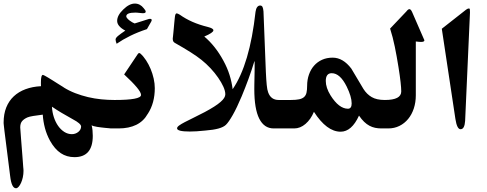

<svg xmlns="http://www.w3.org/2000/svg" viewBox="-20 -780 2689 1061"><path d="M428.2 -81.5Q427.7 -89.4 416 -99.4Q404.3 -109.4 384.8 -119.6Q351.1 -138.2 320.8 -156.2Q290.5 -174.3 267.1 -190.4Q268.6 -160.2 277.6 -132.6Q286.6 -105 301.3 -84.2Q315.9 -63.5 335.4 -51Q355 -38.6 377.4 -38.6Q386.7 -38.6 395.8 -41.7Q404.8 -44.9 412.1 -50.5Q419.4 -56.2 423.8 -64Q428.2 -71.8 428.2 -81.5ZM626.5 -70.3H592.8Q589.8 -70.8 581.8 -71.5Q573.7 -72.3 562.7 -73.2Q551.8 -74.2 539.8 -75.7Q527.8 -77.1 516.8 -78.9Q505.9 -80.6 497.6 -83Q489.3 -85.4 486.3 -87.9Q489.7 -75.2 491.2 -60.1Q492.7 -44.9 492.7 -29.3Q492.7 88.4 391.6 88.4Q348.6 88.4 315.4 66.2Q282.2 43.9 256.3 -2.4Q237.8 -36.6 228.3 -72.5Q218.8 -108.4 216.3 -146.5Q185.5 -142.6 163.8 -139.2Q142.1 -135.7 131.8 -131.3Q112.8 -123 102.3 -110.8Q91.8 -98.6 91.8 -76.2Q92.3 -69.3 93.5 -52.2Q94.7 -35.2 96.4 -12.7Q98.1 9.8 100.1 34.7Q102.1 59.6 103.8 81.5Q105.5 103.5 106.7 120.4Q107.9 137.2 108.4 143.6Q108.9 148.9 109.4 153.8Q109.9 158.7 109.9 164.1Q109.9 182.1 106.2 199.5Q102.5 216.8 96.4 230.2Q90.3 243.7 83 252Q75.7 260.3 68.4 260.3Q43.9 260.3 36.1 192.9Q27.3 123 21.2 74.7Q15.1 26.4 11 -5.9Q6.8 -38.1 4.6 -56.4Q2.4 -74.7 1.5 -84.2Q0.5 -93.8 0.2 -97.2Q0 -100.6 0 -102.5Q0 -149.9 14.6 -186.3Q29.3 -222.7 56.2 -247.8Q83 -272.9 121.1 -287.1Q159.2 -301.3 206.5 -303.7Q206.1 -309.6 206.1 -315.4Q206.1 -321.3 206.1 -325.2Q206.1 -366.2 217.3 -366.2Q219.2 -366.2 227.3 -361.8Q235.4 -357.4 246.8 -350.6Q258.3 -343.8 271.5 -335.4Q284.7 -327.1 296.9 -319.3Q309.1 -311.5 318.6 -305.7Q328.1 -299.8 332 -297.4H331.1Q361.8 -278.3 396 -265.1Q430.2 -252 466.3 -243.4Q502.4 -234.9 539.3 -231.2Q576.2 -227.5 611.8 -227.5H626.5Z M792 -619.1Q740.7 -602.1 699.5 -581.8Q658.2 -561.5 624.5 -538.1Q618.7 -552.7 618.7 -562Q618.7 -570.3 632.8 -582Q647 -593.8 672.4 -610.8Q627.4 -634.8 627.4 -664.6Q627.4 -695.3 661.1 -727.5Q694.3 -760.3 725.1 -760.3Q739.7 -760.3 752.2 -753.7Q764.6 -747.1 773.9 -734.9Q779.3 -729 782.2 -724.1Q785.2 -719.2 785.2 -715.3Q785.2 -707 769.5 -707Q767.6 -707 762.2 -707.5Q756.8 -708 750.2 -708.7Q743.7 -709.5 737.5 -710Q731.4 -710.4 728 -710.4Q677.7 -710.4 677.7 -689.5Q677.7 -685.1 682.9 -679Q688 -672.9 695.3 -667.2Q702.6 -661.6 710.4 -657Q718.3 -652.3 724.1 -650.4Q743.7 -656.2 762.5 -662.4Q781.2 -668.5 798.3 -673.8Q802.7 -675.8 809.6 -675.8Q818.4 -675.8 818.4 -668.5Q818.4 -666 816.9 -663.3Q815.4 -660.6 814 -657.7ZM835.4 -293Q835.4 -252.4 825.9 -216.8Q816.4 -181.2 796.4 -150.4V-150.9Q773.9 -110.4 733.2 -90.3Q692.4 -70.3 635.3 -70.3H598.1V-227.5H614.7Q685.5 -227.5 722.4 -234.4Q759.3 -241.2 759.3 -255.4Q759.3 -269.5 735.8 -297.6Q712.4 -325.7 666 -368.7L741.2 -481Q743.2 -483.4 744.9 -485.1Q746.6 -486.8 749 -486.8Q752.9 -486.8 755.9 -483.9Q772.5 -469.2 787.1 -446.8Q801.8 -424.3 812.5 -398.7Q823.2 -373 829.3 -345.5Q835.4 -317.9 835.4 -293Z M1601.1 -70.3H1492.2Q1439.9 -70.3 1412.6 -124.3Q1385.3 -178.2 1385.3 -287.6Q1385.3 -294.4 1385.5 -311.3Q1385.7 -328.1 1386.2 -348.6Q1386.7 -369.1 1387 -389.6Q1387.2 -410.2 1387.2 -423.8Q1387.2 -432.6 1387 -437.7Q1386.7 -442.9 1386.2 -442.9Q1370.6 -391.6 1353 -343.5Q1335.4 -295.4 1315.9 -248.5Q1288.6 -183.6 1266.1 -144.3Q1243.7 -105 1228.5 -90.3Q1215.3 -77.6 1187.3 -69.8Q1159.2 -62 1114.7 -58.6Q1087.4 -55.7 1066.2 -54.4Q1044.9 -53.2 1028.8 -53.2Q958.5 -53.2 958.5 -70.8Q958.5 -78.1 969.7 -86.4Q981 -94.7 1001.2 -105.2Q1021.5 -115.7 1049.6 -129.4Q1077.6 -143.1 1111.3 -160.6Q1141.6 -176.8 1163.3 -190.7Q1185.1 -204.6 1198.7 -216.6Q1212.4 -228.5 1218.8 -239Q1225.1 -249.5 1225.1 -258.8Q1225.1 -276.9 1214.4 -300.8Q1203.6 -324.7 1185.5 -350.8Q1167.5 -377 1143.6 -402.6Q1119.6 -428.2 1093.3 -449.2Q1068.8 -468.8 1033 -491.5Q997.1 -514.2 944.8 -543.9Q938.5 -547.9 936.5 -553.7Q934.6 -559.6 934.6 -566.9Q935.1 -569.8 936 -579.1Q937 -588.4 938.2 -600.8Q939.5 -613.3 940.7 -627.2Q941.9 -641.1 943.1 -653.8Q944.3 -666.5 945.3 -676Q946.3 -685.5 946.8 -689Q949.2 -706.1 956.1 -706.1Q961.4 -706.1 973.6 -698.7Q1004.9 -676.3 1043.2 -659.4Q1081.5 -642.6 1128.9 -630.9Q1144 -627 1151.6 -622.6Q1159.2 -618.2 1159.2 -612.3Q1159.2 -599.6 1108.9 -578.1Q1138.7 -553.2 1165.3 -519.8Q1191.9 -486.3 1213.9 -445.8Q1236.3 -404.8 1248.5 -365.7Q1260.7 -326.7 1265.6 -287.1Q1359.9 -424.3 1392.1 -714.8Q1394.5 -731.9 1401.1 -740.7Q1407.7 -749.5 1417.5 -749.5Q1426.8 -749.5 1430.7 -741.5Q1434.6 -733.4 1436 -716.8L1449.2 -381.3Q1451.2 -338.4 1453.9 -310.8Q1456.5 -283.2 1461.9 -269.5Q1477.1 -227.5 1520 -227.5H1601.1Z M1902.8 -179.2Q1923.3 -179.2 1923.3 -208.5Q1923.3 -245.6 1896 -301.3Q1859.4 -375.5 1813 -375.5Q1780.3 -375.5 1780.3 -332.5Q1780.3 -295.4 1806.6 -252.9Q1853 -179.2 1902.8 -179.2ZM2121.1 -70.3H2087.4Q2069.3 -70.3 2053 -73.7Q2036.6 -77.1 2021.5 -85.2Q2006.3 -93.3 1992.2 -106.9Q1978 -120.6 1963.9 -141.1Q1923.3 -52.2 1862.3 -52.2Q1785.6 -52.2 1714.8 -162.1Q1697.3 -120.1 1668.2 -95.2Q1639.2 -70.3 1606 -70.3H1573.2V-227.5H1587.4Q1615.2 -227.5 1632.8 -231.2Q1650.4 -234.9 1660.4 -243.9Q1670.4 -252.9 1673.8 -268.1Q1677.2 -283.2 1677.2 -305.7Q1677.2 -339.4 1687.3 -367.9Q1697.3 -396.5 1715.6 -417.2Q1733.9 -438 1759.8 -449.7Q1785.6 -461.4 1818.4 -461.4Q1875.5 -461.4 1921.4 -400.9L1988.3 -288.6Q2006.8 -259.3 2034.2 -243.4Q2061.5 -227.5 2106.4 -227.5H2121.1Z M2321.8 -565.4Q2323.2 -561.5 2324.2 -560.1Q2325.2 -558.6 2325.2 -557.1Q2325.2 -548.3 2306.2 -548.3Q2300.8 -548.3 2293.5 -549.1Q2286.1 -549.8 2277.8 -550.8V-253.4Q2277.8 -214.4 2266.8 -180.9Q2255.9 -147.5 2235.6 -122.8Q2215.3 -98.1 2187.3 -84.2Q2159.2 -70.3 2125.5 -70.3H2092.8V-227.5H2106.9Q2197.3 -227.5 2197.3 -274.9Q2197.3 -293.5 2193.6 -326.7Q2189.9 -359.9 2182.1 -408.7Q2172.4 -469.7 2161.6 -522.2Q2150.9 -574.7 2135.7 -622.1L2226.1 -717.3Q2230 -722.7 2234.4 -726.1Q2238.8 -729.5 2242.2 -729.5Q2250.5 -729.5 2257.8 -712.4Z M2550.3 -111.8Q2548.8 -89.8 2542.7 -77.9Q2536.6 -65.9 2524.9 -65.9Q2505.4 -65.9 2496.6 -122.6L2421.4 -621.1L2555.7 -726.6Q2564.9 -733.4 2571.8 -733.4Q2575.7 -733.4 2576.4 -727.8Q2577.1 -722.2 2577.1 -710.9Z"/></svg>

Font: XB Zar
Style: Bold
Weight: 700
Designer: Behnam
Foundry: Irmug
Version: Version 8.005 2009